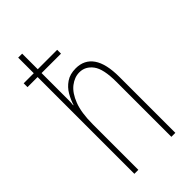

<svg xmlns="http://www.w3.org/2000/svg" viewBox="-236 -824 888 888"><g transform="rotate(-45 208.0 -380.0)"><path d="M105 -760V-658H232V-633H105V-492Q105 -469 105 -455Q105 -441 103 -424H105Q113 -450 128 -476Q143 -502 168.5 -519.5Q194 -537 232 -537Q288 -537 317.5 -494.5Q347 -452 347 -366V0H321V-360Q321 -444 295.5 -478Q270 -512 231 -512Q199 -512 170 -489.5Q141 -467 123 -420Q105 -373 105 -298V0H79V-633H13V-658H79V-760Z"/></g></svg>

Font: Noto Sans Thai ExtCond Thin
Style: Regular
Weight: 100
Width: 2
Designer: Monotype Design Team
Foundry: Monotype Imaging Inc.
Version: Version 2.002; ttfautohint (v1.8.4.7-5d5b)